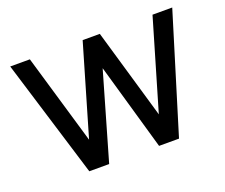

<svg xmlns="http://www.w3.org/2000/svg" viewBox="-94 -683 970 826"><g transform="rotate(-20 390.5 -270.0)"><path d="M504.9 0 391.1 -397 276.4 0H185.5L20 -540H109.9L231 -127.9L351.6 -540H430.2L550.3 -127.9L671.4 -540H761.7L596.2 0Z"/></g></svg>

Font: Vela Sans Med
Style: Regular
Weight: 500
Designer: Principal design: Mikhail Sharanda - project Manrope.
Design modification: Ravid Balaliev
Foundry: Mikhail Sharanda
Version: Version 1.001